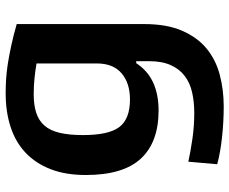

<svg xmlns="http://www.w3.org/2000/svg" viewBox="-86 -504 810 678"><g transform="rotate(-90 319.0 -165.0)"><path d="M282 220Q228 220 173 214Q118 208 78 197L87 95Q123 103 168 109.5Q213 116 258 116Q298 116 331.5 108.5Q365 101 389.5 82.5Q414 64 428 33Q442 2 442 -44V-89H435Q408 -48 366 -29Q324 -10 268 -10Q156 -10 98 -72.5Q40 -135 40 -267Q40 -338 60.5 -391Q81 -444 118.5 -479.5Q156 -515 209.5 -532.5Q263 -550 329 -550Q353 -550 378 -548.5Q403 -547 432 -542.5Q461 -538 496 -530.5Q531 -523 573 -511V-61Q573 19 549.5 73Q526 127 486.5 159.5Q447 192 394 206Q341 220 282 220ZM307 -111Q364 -111 399 -140.5Q434 -170 434 -229V-441Q411 -445 383.5 -448Q356 -451 325 -451Q287 -451 259.5 -442Q232 -433 214.5 -413Q197 -393 189 -359.5Q181 -326 181 -277Q181 -186 209.5 -148.5Q238 -111 307 -111Z"/></g></svg>

Font: Encode Sans Normal
Style: SemiBold
Weight: 600
Designer: Pablo Impallari, Andres Torresi
Foundry: Pablo Impallari, Andres Torresi
Version: Version 1.000; ttfautohint (v1.00) -l 8 -r 50 -G 200 -x 14 -